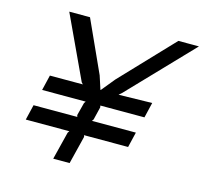

<svg xmlns="http://www.w3.org/2000/svg" viewBox="-114 -937 1127 1064"><g transform="rotate(15 449.5 -405.0)"><path d="M899 -810 554 -450 538 -436 730 -440 709 -352H456L458 -342L440 -268L433 -258H685L664 -170H411L414 -161L374 0H280L320 -160L327 -170H77L98 -258H349L346 -268L365 -342L372 -352H122L143 -440H332L323 -450L155 -810H274L409 -513L434 -436H436L499 -513L781 -810Z"/></g></svg>

Font: TypoPRO Sinkin Sans
Style: 400 Italic
Weight: 400
Italic angle: -112°
Designer: Keith Bates
Foundry: K-Type
Version: Sinkin Sans (version 1.0)  by Keith Bates   •   © 2014   www